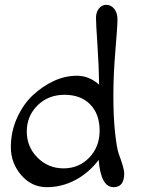

<svg xmlns="http://www.w3.org/2000/svg" viewBox="-20 -770 585 796"><path d="M391 -419Q390 -494 384 -583.5Q378 -673 378 -696Q378 -719 390 -734.5Q402 -750 421 -750Q440 -750 453.5 -733.5Q467 -717 467 -689.5Q467 -662 458.5 -561.5Q450 -461 450 -373Q450 -285 457 -220.5Q464 -156 472 -133Q495 -72 495 -51Q495 6 451 6Q398 6 389 -107Q349 -54 293 -24Q237 6 174 6Q111 6 68 -44Q25 -94 25 -159.5Q25 -225 51 -282Q77 -339 117 -376Q157 -413 203.5 -434.5Q250 -456 299.5 -456Q349 -456 391 -419ZM135.5 -333Q91 -289 91 -225Q91 -161 135.5 -116.5Q180 -72 243.5 -72Q307 -72 350 -116.5Q393 -161 393 -229Q393 -297 354 -337Q315 -377 247.5 -377Q180 -377 135.5 -333Z"/></svg>

Font: Macondo
Style: Regular
Weight: 400
Version: Version 2.001